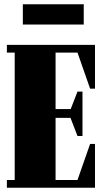

<svg xmlns="http://www.w3.org/2000/svg" viewBox="-20 -879 477 899"><path d="M424.8 -205.1V0H12.2V-36.1H48.8V-632.8H12.2V-668.9H424.8V-463.9H401.9L342.8 -632.8H240.2V-368.2H311L342.8 -450.2H366.2V-242.2H342.8L310.1 -327.1H240.2V-36.1H342.8L401.9 -205.1ZM86.9 -764.2V-858.9H372.1V-764.2Z"/></svg>

Font: Lletraferida
Style: Heavy
Weight: 900
Designer: Josep Patau Bellart
Foundry: Josep Patau Bellart
Version: Version 1.000